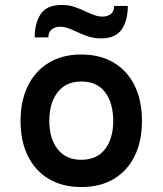

<svg xmlns="http://www.w3.org/2000/svg" viewBox="-20 -743 656 775"><path d="M308 12Q232.5 12 177.5 -20.5Q122.5 -53 92.8 -112.8Q63 -172.5 63 -255Q63 -336.5 92.8 -396.8Q122.5 -457 177.5 -490Q232.5 -523 308 -523Q384 -523 439 -490.2Q494 -457.5 523.5 -397.2Q553 -337 553 -255Q553 -173 523.5 -113Q494 -53 439 -20.5Q384 12 308 12ZM308 -98Q371 -98 404 -141Q437 -184 437 -255Q437 -326.5 404.5 -370.2Q372 -414 308 -414Q246 -414 212.5 -370.5Q179 -327 179 -255Q179 -184 212.5 -141Q246 -98 308 -98ZM387 -588Q358.5 -588 335.2 -596.2Q312 -604.5 291 -614Q273 -622.5 256.2 -628.8Q239.5 -635 222 -635Q203.5 -635 189.8 -625.2Q176 -615.5 175 -592H120Q120 -650 144.5 -686.5Q169 -723 229 -723Q257.5 -723 281 -715Q304.5 -707 325 -697Q342 -689 359 -682.5Q376 -676 394 -676Q413 -676 426.8 -686Q440.5 -696 441 -719H496Q496 -661.5 471.5 -624.8Q447 -588 387 -588Z"/></svg>

Font: Overpass Mono
Style: Bold
Weight: 700
Monospace: yes
Designer: Delve Withrington, Dave Bailey
Foundry: Delve Fonts LLC
Version: Version 4.000